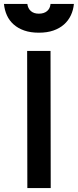

<svg xmlns="http://www.w3.org/2000/svg" viewBox="-63 -949 393 969"><path d="M74 -692H192L193 0H75ZM75 -929Q78 -906 93 -893Q108 -880 133 -880Q159 -880 174.5 -893Q190 -906 192 -929H310Q307 -898 294.5 -871.5Q282 -845 260 -825.5Q238 -806 206.5 -795Q175 -784 133 -784Q91 -784 59.5 -795Q28 -806 6 -825.5Q-16 -845 -28 -871.5Q-40 -898 -43 -929Z"/></svg>

Font: Panefresco 800wt
Style: Regular
Weight: 800
Designer: Campivisivi
Foundry: Campivisivi & Chank Co
Version: Version 1.001